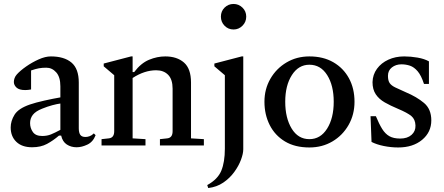

<svg xmlns="http://www.w3.org/2000/svg" viewBox="-20 -735 2244 970"><path d="M142 9Q91 9 62.5 -18.5Q34 -46 34 -91Q34 -124 53.5 -155.5Q73 -187 131 -207Q160 -217 205 -227Q250 -237 285 -243V-299Q285 -346 264 -369.5Q243 -393 214 -393Q193 -393 176.5 -390Q160 -387 137 -379V-283Q121 -280 107 -280Q77 -280 63.5 -292.5Q50 -305 50 -321Q50 -330 53.5 -340Q57 -350 65 -359Q82 -378 112 -399Q142 -420 175.5 -435Q209 -450 237 -450Q304 -450 341 -419Q378 -388 378 -318V-87Q378 -65 385.5 -54Q393 -43 412 -43Q422 -43 433 -47Q444 -51 454 -61L463 -52Q450 -18 421.5 -4.5Q393 9 367 9Q339 9 317.5 -5Q296 -19 289 -50H278Q249 -25 217.5 -8Q186 9 142 9ZM132 -113Q132 -88 146 -68Q160 -48 193 -48Q218 -48 237.5 -56Q257 -64 285 -79V-84V-212Q269 -210 244.5 -203.5Q220 -197 193 -186Q160 -173 146 -155Q132 -137 132 -113Z M493 0V-32L530 -36Q557 -39 557 -72V-355L504 -400V-414L642 -450H650V-371H658Q692 -416 733 -433Q774 -450 815 -450Q874 -450 909.5 -419Q945 -388 945 -318V-36L1010 -32V0H788V-32L825 -36Q852 -39 852 -72V-287Q852 -334 829.5 -357Q807 -380 769 -380Q710 -380 650 -341V-36L715 -32V0Z M1032 215 1027 200Q1080 171 1098 127.5Q1116 84 1116 16V-355L1063 -400V-414L1201 -450H1209V19Q1209 41 1197.5 72Q1186 103 1163.5 134Q1141 165 1108 187.5Q1075 210 1032 215ZM1160 -586Q1133 -586 1114.5 -605Q1096 -624 1096 -651Q1096 -678 1114.5 -696.5Q1133 -715 1160 -715Q1186 -715 1205 -696.5Q1224 -678 1224 -651Q1224 -624 1205 -605Q1186 -586 1160 -586Z M1543 10Q1470 10 1419.5 -20.5Q1369 -51 1342.5 -103.5Q1316 -156 1316 -221Q1316 -285 1346 -337Q1376 -389 1427.5 -419.5Q1479 -450 1543 -450Q1613 -450 1664 -420.5Q1715 -391 1743 -339.5Q1771 -288 1771 -221Q1771 -156 1741 -103.5Q1711 -51 1659.5 -20.5Q1608 10 1543 10ZM1543 -32Q1599 -32 1632.5 -85Q1666 -138 1666 -221Q1666 -303 1633 -355.5Q1600 -408 1543 -408Q1488 -408 1454.5 -355.5Q1421 -303 1421 -221Q1421 -139 1453.5 -85.5Q1486 -32 1543 -32Z M1992 10Q1955 10 1918.5 2.5Q1882 -5 1857 -18L1852 -148H1879Q1895 -109 1910.5 -84Q1926 -59 1947 -47Q1968 -35 2002 -35Q2038 -35 2059 -53.5Q2080 -72 2079 -101Q2078 -132 2058.5 -148.5Q2039 -165 1989 -186Q1953 -201 1924 -217.5Q1895 -234 1878.5 -258.5Q1862 -283 1862 -320Q1863 -358 1884.5 -387.5Q1906 -417 1942 -433.5Q1978 -450 2022 -450Q2055 -450 2089.5 -444Q2124 -438 2147 -425V-311H2122Q2108 -354 2090 -375Q2072 -396 2051.5 -403Q2031 -410 2008 -410Q1980 -410 1960 -394.5Q1940 -379 1940 -352Q1940 -328 1948.5 -315.5Q1957 -303 1976.5 -293.5Q1996 -284 2030 -269Q2085 -246 2122 -215Q2159 -184 2159 -127Q2159 -67 2112.5 -28.5Q2066 10 1992 10Z"/></svg>

Font: Gulzar
Style: Regular
Weight: 400
Designer: Borna Izadpanah, Alice Savoie, Simon Cozens, Fiona Ross
Version: Version 1.000;[7b34f74]; ttfautohint (v1.8.4)